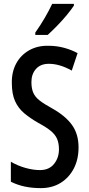

<svg xmlns="http://www.w3.org/2000/svg" viewBox="-20 -960 460 990"><path d="M385 -200Q385 -138 360.5 -91Q336 -44 292.5 -17Q249 10 190 10Q146 10 108 2Q70 -6 36 -23V-126Q72 -105 112 -94Q152 -83 186 -83Q233 -83 258.5 -114.5Q284 -146 284 -190Q284 -221 274.5 -243.5Q265 -266 242 -285Q219 -304 178 -326Q136 -350 105 -376Q74 -402 57.5 -439Q41 -476 41 -532Q40 -589 63.5 -632.5Q87 -676 130 -700.5Q173 -725 229 -724Q272 -724 310.5 -713.5Q349 -703 380 -686L350 -596Q288 -631 232 -631Q189 -631 165.5 -604.5Q142 -578 142 -537Q142 -504 151.5 -482Q161 -460 184 -442Q207 -424 249 -401Q317 -363 351 -316Q385 -269 385 -200ZM361 -931Q348 -911 324.5 -882.5Q301 -854 274 -826.5Q247 -799 226 -780H162V-792Q190 -832 211.5 -869Q233 -906 249 -940H361Z"/></svg>

Font: Noto Sans ExtraCondensed Medium
Style: Regular
Weight: 500
Width: 2
Designer: Monotype Design Team
Foundry: Monotype Imaging Inc.
Version: Version 2.013; ttfautohint (v1.8.4.7-5d5b)